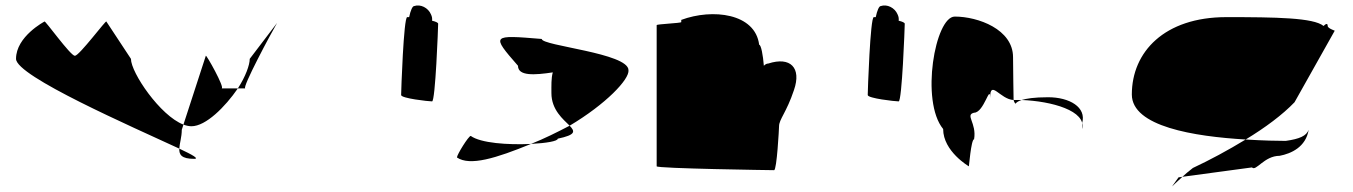

<svg xmlns="http://www.w3.org/2000/svg" viewBox="-20 -616 4897 695"><path d="M38 -403C38 -340 459 -157 629 -78C630 -97 638 -120 638 -146L644 -165C560 -197 454 -353 454 -403L365 -538C365 -546 267 -414 251 -414C235 -414 141 -546 141 -538C141 -538 38 -484 38 -403ZM629 -78C628 -56 637 -41 683 -41C702 -41 678 -55 629 -78ZM644 -165C654 -161 665 -159 673 -159C725 -159 795 -229 841 -296H782C796 -296 725 -422 725 -414ZM841 -296H868C854 -296 963 -499 983 -533L884 -403C884 -381 869 -339 841 -296ZM983 -533 986 -538C986 -538 985 -537 983 -533Z M1432 -272C1432 -260 1531 -249 1544 -249C1556 -249 1566 -518 1566 -530C1566 -534 1557 -538 1544 -541C1545 -548 1544 -556 1540 -564C1530 -588 1502 -602 1479 -594C1473 -594 1466 -578 1461 -554H1454C1441 -554 1432 -284 1432 -272Z M1634 -46C1681 -14 1775 -43 1902 -95C1818 -91 1720 -98 1684 -124C1676 -124 1634 -56 1634 -46ZM1855 -378C1855 -340 1915 -344 1981 -354C1975 -333 1976 -306 1976 -279C1976 -218 2019 -184 2042 -161C2173 -239 2259 -329 2255 -362C2255 -424 1941 -450 1941 -475C1760 -490 1757 -490 1855 -378ZM1902 -95C1958 -98 1999 -105 1999 -114C2065 -128 2062 -140 2042 -161C1996 -137 1950 -114 1902 -95Z M2357 -14C2357 -6 2772 0 2782 0C2792 0 2800 -152 2800 -159C2800 -184 2827 -209 2854 -290C2882 -371 2841 -412 2761 -386C2755 -386 2750 -383 2745 -378C2742 -416 2735 -454 2728 -454C2714 -568 2559 -586 2446 -544V-536C2445 -532 2357 -529 2357 -525Z M3121 -272C3121 -260 3220 -249 3233 -249C3245 -249 3255 -518 3255 -530C3255 -534 3246 -538 3233 -541C3234 -548 3233 -556 3229 -564C3219 -588 3191 -602 3168 -594C3162 -594 3155 -578 3150 -554H3143C3130 -554 3121 -284 3121 -272Z M3394 -149C3394 -68 3487 -14 3487 -14C3487 -6 3495 -112 3506 -112C3516 -171 3472 -200 3506 -208C3542 -208 3564 -314 3564 -261C3564 -331 3600 -256 3649 -254C3649 -281 3647 -346 3647 -409C3647 -510 3520 -556 3436 -556C3365 -556 3311 -250 3394 -149ZM3649 -254C3651 -246 3654 -242 3656 -241C3656 -237 3654 -246 3678 -254ZM3678 -254C3786 -250 3914 -215 3897 -149V-170C3914 -228 3851 -264 3774 -264C3722 -264 3695 -259 3678 -254Z M4077 -274C4077 -158 4302 -122 4489 -111C4560 -154 4623 -201 4666 -246L4811 -504C4818 -504 4786 -512 4786 -522C4786 -533 4779 -530 4771 -522C4735 -552 4598 -554 4419 -554C4195 -554 4077 -428 4077 -274ZM4246 26C4211 76 4217 62 4260 24ZM4260 24 4512 -10C4526 6 4556 -52 4612 -52C4654 -60 4707 -84 4717 -146C4709 -124 4684 -113 4634 -106C4606 -106 4553 -107 4489 -111C4425 -72 4358 -36 4298 -8C4282 4 4270 15 4260 24Z"/></svg>

Font: Ampere
Style: SCSuExt
Weight: 400
Version: Version 1